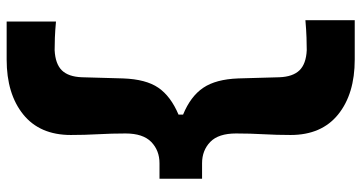

<svg xmlns="http://www.w3.org/2000/svg" viewBox="-266 -644 1050 557"><g transform="rotate(90 258.5 -366.0)"><path d="M43 139.2V-3.9Q68.8 -1.5 90.1 -0.7Q111.3 0 126 0Q166 -2 184.6 -21Q203.1 -40 204.6 -78.6L208 -198.7Q210.4 -265.1 235.1 -301Q259.8 -336.9 313 -359.4V-372.6Q259.8 -394.5 235.1 -431.2Q210.4 -467.8 208 -532.7L204.6 -652.3Q203.1 -690.9 184.6 -710.2Q166 -729.5 126 -731.4Q111.8 -731.4 89.8 -730.7Q67.9 -730 39.1 -727.5V-870.6H153.3Q252.9 -870.6 312.5 -822.5Q372.1 -774.4 372.1 -684.6Q372.1 -644.5 369.9 -605.5Q367.7 -566.4 367.7 -526.4Q367.7 -475.1 392.3 -451.4Q417 -427.7 454.1 -427.7H499V-304.2H454.1Q417 -304.2 392.3 -280.3Q367.7 -256.3 367.7 -205.6Q367.7 -165.5 369.9 -126.2Q372.1 -86.9 372.1 -46.9Q372.1 43 312.5 91.1Q252.9 139.2 153.3 139.2Z"/></g></svg>

Font: Pinar DS2-Bold
Style: Regular
Weight: 700
Designer: Amin Abedi
Version: Version 2.000